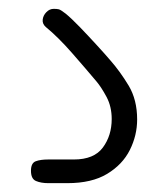

<svg xmlns="http://www.w3.org/2000/svg" viewBox="-20 -60 330 434"><path d="M89 354Q73 354 61.5 349.2Q50 344.5 50 326Q50 308.5 60.8 304.5Q71.5 300.5 89 300.5H147Q192.5 300.5 212.5 273.5Q232.5 246.5 232.5 209Q232.5 181 220.8 159Q209 137 198 124Q174.5 96 143 60Q111.5 24 83.5 1Q75.5 -6 76.5 -15.5Q77.5 -25 84.8 -32.5Q92 -40 101.5 -40Q108.5 -40 112.8 -39Q117 -38 128 -29.5Q141 -19 160.8 1.5Q180.5 22 199.5 42.8Q218.5 63.5 229.5 76.5Q251.5 101.5 270.8 133.5Q290 165.5 290 210Q290 246 273.5 279Q257 312 222.2 333Q187.5 354 132.5 354Z"/></svg>

Font: Edu VIC WA NT Hand Pre
Style: Regular
Weight: 400
Designer: Tina and Corey Anderson, Eben Sorkin, Mirko Velimirovic
Foundry: Google for Education
Version: Version 1.000